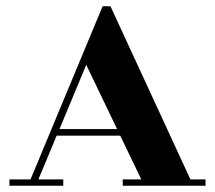

<svg xmlns="http://www.w3.org/2000/svg" viewBox="-20 -590 683 610"><path d="M633 -20V0H370V-20H429L362 -159H160L102 -20H181V0H10V-20H77L306 -570H331L585 -20ZM169 -180H352L254 -384Z"/></svg>

Font: Rozha One
Style: Regular
Weight: 400
Designer: Tim Donaldson, Indian Type Foundry
Foundry: Indian Type Foundry
Version: Version 1.300;PS 1.0;hotconv 1.0.78;makeotf.lib2.5.61930; tt